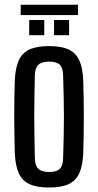

<svg xmlns="http://www.w3.org/2000/svg" viewBox="-20 -808 426 835"><path d="M193.5 7.5Q140.5 7.5 108.5 -7.2Q76.5 -22 61.8 -54.5Q47 -87 44.5 -140Q43.5 -174.5 42.8 -215.2Q42 -256 42 -299Q42 -342 42.5 -383.2Q43 -424.5 44.5 -460Q47 -513 61.8 -545.5Q76.5 -578 108.2 -592.8Q140 -607.5 193.5 -607.5Q247.5 -607.5 279 -592.5Q310.5 -577.5 325 -545.2Q339.5 -513 342 -460Q343 -425.5 343.8 -384.5Q344.5 -343.5 344.5 -300.8Q344.5 -258 343.8 -216.8Q343 -175.5 342 -140Q339.5 -87.5 325 -55Q310.5 -22.5 279 -7.5Q247.5 7.5 193.5 7.5ZM193.5 -60Q226 -60 240 -73.8Q254 -87.5 254.5 -120Q256 -169 257 -213Q258 -257 258 -300Q258 -343 257 -387.2Q256 -431.5 254.5 -480Q254 -512.5 240.2 -526.2Q226.5 -540 193.5 -540Q161 -540 146.8 -526.2Q132.5 -512.5 131.5 -480Q130.5 -431.5 129.8 -387.2Q129 -343 129 -300Q129 -257 129.8 -212.8Q130.5 -168.5 131.5 -120Q132.5 -87.5 147 -73.8Q161.5 -60 193.5 -60ZM215 -655V-721H280.5V-655ZM107 -655V-721H172.5V-655ZM70 -787.5H319V-742.5H70Z"/></svg>

Font: Big Shoulders Display Thin SemiBold
Style: Regular
Weight: 600
Version: Version 2.002